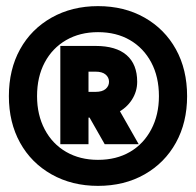

<svg xmlns="http://www.w3.org/2000/svg" viewBox="-20 -834 640 627"><path d="M300 -227Q215 -227 148.5 -264.5Q82 -302 45.5 -368Q9 -434 9 -520Q9 -607 45.5 -673Q82 -739 148.5 -776.5Q215 -814 300 -814Q386 -814 452 -776.5Q518 -739 554.5 -673Q591 -607 591 -520Q591 -434 554.5 -368Q518 -302 452 -264.5Q386 -227 300 -227ZM322 -363 244 -500H355L433 -363ZM300 -312Q360 -312 404.5 -338Q449 -364 474 -411.5Q499 -459 499 -520Q499 -583 474 -630Q449 -677 404.5 -703Q360 -729 300 -729Q241 -729 196 -703Q151 -677 126 -630Q101 -583 101 -520Q101 -459 126 -411.5Q151 -364 196 -338Q241 -312 300 -312ZM177 -363V-684H292Q359 -684 393.5 -654Q428 -624 428 -567Q428 -535 410.5 -508Q393 -481 362.5 -465.5Q332 -450 292 -450H217V-534H292Q314 -534 325 -543.5Q336 -553 336 -567Q336 -581 325 -590.5Q314 -600 292 -600H269V-363Z"/></svg>

Font: Victor Mono SemiBold
Style: Regular
Weight: 600
Monospace: yes
Designer: Rune Bjørnerås
Version: Version 1.561;gftools[0.9.30]